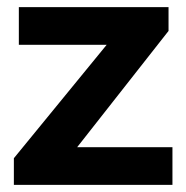

<svg xmlns="http://www.w3.org/2000/svg" viewBox="-20 -520 524 540"><path d="M19 -75 280 -394H33V-500H454V-433L197 -106H465V0H19Z"/></svg>

Font: Sarabun ExtraBold
Style: Regular
Weight: 800
Version: Version 1.000; ttfautohint (v1.6)